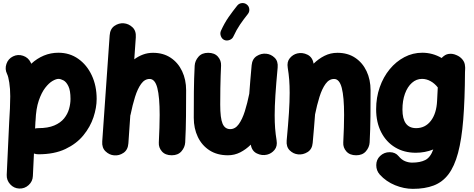

<svg xmlns="http://www.w3.org/2000/svg" viewBox="-20 -909 3025 1226"><path d="M102.5 294.9Q68.4 293.5 44.9 267.6Q21.5 241.7 22.9 207.5L38.6 -128.4Q41.5 -176.3 43.5 -217.5Q45.4 -258.8 45.4 -294.4Q45.4 -342.3 39.3 -381.6Q33.2 -420.9 24.9 -437Q9.8 -467.8 21 -500.7Q32.2 -533.7 63 -548.8Q93.8 -564 127 -553Q160.2 -542 175.3 -511.2Q177.7 -506.8 179.7 -502Q215.8 -535.6 259.8 -554Q303.7 -572.3 353 -572.3Q424.8 -572.3 479.7 -533.4Q534.7 -494.6 565.9 -428Q597.2 -361.3 597.2 -277.3Q597.2 -221.7 576.9 -160.4Q556.6 -99.1 512.7 -45.2Q468.8 8.8 397.7 42.5Q326.7 76.2 225.1 76.2Q210.4 76.2 196.8 71.3L189.9 215.3Q188.5 249.5 162.8 272.9Q137.2 296.4 102.5 294.9ZM205.6 -118.7 204.1 -88.4Q214.4 -90.8 225.1 -90.8Q286.6 -90.8 326.7 -107.9Q366.7 -125 389.2 -152.8Q411.6 -180.7 420.9 -213.4Q430.2 -246.1 430.2 -277.3Q430.2 -331.1 416.7 -358.6Q403.3 -386.2 385.3 -395.8Q367.2 -405.3 353 -405.3Q338.4 -405.3 315.4 -392.1Q292.5 -378.9 268.8 -348.4Q245.1 -317.9 227.5 -266.6Q210 -215.3 207 -138.7Q207 -134.3 206.1 -129.9Q206.1 -123.5 205.6 -118.7Z M709 83Q678.2 80.6 654.1 57.6Q629.9 34.7 632.8 -5.9L680.2 -682.6Q683.1 -724.6 710.9 -743.7Q738.8 -762.7 770 -760.3Q801.3 -757.8 825.7 -735.1Q850.1 -712.4 847.2 -670.9L837.4 -530.3Q863.8 -549.8 893.6 -560.8Q923.3 -571.8 957 -571.8Q1022.5 -571.8 1069.8 -540.3Q1117.2 -508.8 1142.8 -454.6Q1168.5 -400.4 1168.5 -332.5Q1168.5 -252.9 1167.7 -167.5Q1167 -82 1162.6 0.5Q1160.6 31.7 1138.7 57.1Q1116.7 82.5 1076.7 82.5Q1035.6 82.5 1013.9 57.9Q992.2 33.2 994.1 1Q996.6 -49.3 998 -93.3Q999.5 -137.2 999.5 -174.8Q999.5 -290 984.6 -347.4Q969.7 -404.8 935.5 -404.8Q903.8 -404.8 881.1 -373.3Q858.4 -341.8 842.3 -290.3Q826.2 -238.8 814 -178.2Q813.5 -174.8 812 -171.4L799.8 5.9Q796.9 47.9 768.8 66.9Q740.7 85.9 709 83Z M1752.9 -477.5Q1743.2 -373 1738.5 -300.5Q1733.9 -228 1733.9 -173.3Q1733.9 -127.4 1736.8 -89.6Q1739.7 -51.8 1746.1 -13.2Q1752.4 24.9 1732.9 48.3Q1713.4 71.8 1685.1 78.6Q1652.3 86.4 1620.1 70.8Q1587.9 55.2 1581.5 14.6Q1550.3 45.4 1513.7 64Q1477.1 82.5 1435.1 82.5Q1366.7 82.5 1317.9 51Q1269 19.5 1243.2 -34.7Q1217.3 -88.9 1217.3 -156.7Q1217.3 -236.3 1218 -321.8Q1218.8 -407.2 1223.1 -489.7Q1225.1 -521 1247.1 -546.4Q1269 -571.8 1309.1 -571.8Q1350.1 -571.8 1371.6 -547.1Q1393.1 -522.5 1391.6 -490.2Q1390.1 -457 1388.9 -423.1Q1387.7 -389.2 1387 -345.9Q1386.2 -302.7 1386.2 -240.7Q1386.2 -154.8 1401.1 -119.6Q1416 -84.5 1450.2 -84.5Q1481.9 -84.5 1504.6 -116Q1527.3 -147.5 1543.5 -199Q1559.6 -250.5 1571.8 -311V-312Q1574.7 -351.1 1578.4 -396Q1582 -440.9 1586.9 -493.2Q1590.8 -533.2 1619.6 -551.3Q1648.4 -569.3 1680.2 -565.9Q1710.4 -563 1733.6 -540.5Q1756.8 -518.1 1752.9 -477.5ZM1555.7 -880.4Q1569.8 -869.6 1571.8 -851.3Q1573.7 -833 1562.5 -819.3Q1535.2 -785.2 1512.7 -752.2Q1490.2 -719.2 1470.2 -675.8Q1463.4 -660.2 1445.6 -653.6Q1427.7 -647 1412.1 -653.8Q1397 -660.6 1390.4 -678.2Q1383.8 -695.8 1390.6 -711.9Q1413.6 -762.7 1440.4 -800.8Q1467.3 -838.9 1494.6 -873Q1505.9 -887.2 1523.9 -889.2Q1542 -891.1 1555.7 -880.4Z M1810.5 -11.7Q1820.3 -116.2 1825 -188.7Q1829.6 -261.2 1829.6 -315.9Q1829.6 -361.8 1826.7 -399.7Q1823.7 -437.5 1817.4 -476.1Q1811 -514.2 1830.6 -537.6Q1850.1 -561 1878.4 -567.9Q1911.1 -575.7 1943.4 -559.8Q1975.6 -543.9 1982.4 -502.4Q2014.2 -533.7 2052.2 -552.7Q2090.3 -571.8 2134.8 -571.8Q2200.2 -571.8 2247.6 -540.3Q2294.9 -508.8 2320.6 -454.6Q2346.2 -400.4 2346.2 -332.5Q2346.2 -252.9 2345.5 -167.5Q2344.7 -82 2340.3 0.5Q2338.4 31.7 2316.4 57.1Q2294.4 82.5 2254.4 82.5Q2213.4 82.5 2191.7 57.9Q2169.9 33.2 2171.9 1Q2174.3 -49.3 2175.8 -93.3Q2177.2 -137.2 2177.2 -174.8Q2177.2 -290 2162.4 -347.4Q2147.5 -404.8 2113.3 -404.8Q2081.5 -404.8 2058.8 -373.3Q2036.1 -341.8 2020 -290.3Q2003.9 -238.8 1991.7 -178.2V-177.2Q1988.8 -138.2 1985.1 -93.3Q1981.4 -48.3 1976.6 3.9Q1973.1 43.9 1944.1 62Q1915 80.1 1883.3 76.7Q1853 73.7 1830.1 51.3Q1807.1 28.8 1810.5 -11.7Z M2855 -565.4Q2858.4 -565.4 2861.8 -565.4Q2866.2 -564.9 2870.6 -564.5Q2882.8 -562.5 2894.5 -557.1Q2917.5 -547.9 2932.9 -529.1Q2948.2 -510.3 2949.2 -488.3Q2950.7 -479 2950.2 -470.2L2949.2 -448.7Q2948.2 -272.5 2938 -145.3Q2927.7 -18.1 2904.8 67.6Q2881.8 153.3 2843.8 203.6Q2805.7 253.9 2749.5 275.4Q2693.4 296.9 2616.2 296.9Q2560.1 296.9 2502.9 273.7Q2445.8 250.5 2405.3 206.1Q2382.3 180.2 2382.6 145.3Q2382.8 110.4 2406.7 87.4Q2432.6 62.5 2468.8 62.7Q2504.9 63 2525.4 88.4Q2544.4 111.3 2566.9 120.4Q2589.4 129.4 2611.3 129.4Q2662.6 129.4 2695.3 113Q2728 96.7 2746.6 45.4Q2693.8 66.4 2634.8 66.4Q2560.5 66.4 2503.4 32.2Q2446.3 -2 2414.1 -64.7Q2381.8 -127.4 2381.8 -211.9Q2381.8 -286.6 2404.8 -352.1Q2427.7 -417.5 2468.3 -466.8Q2508.8 -516.1 2562.3 -544.2Q2615.7 -572.3 2676.8 -572.3Q2742.2 -572.3 2800.3 -538.6Q2806.2 -545.4 2813.5 -550.8Q2831.5 -565.4 2855 -565.4ZM2637.2 -90.8Q2695.3 -90.8 2731.2 -137.5Q2767.1 -184.1 2771 -265.1L2775.4 -350.6Q2755.9 -376 2729.5 -390.6Q2703.1 -405.3 2674.8 -405.3Q2638.7 -405.3 2610.4 -380.1Q2582 -355 2565.9 -310.8Q2549.8 -266.6 2549.8 -209.5Q2549.8 -90.8 2637.2 -90.8Z"/></svg>

Font: Mikhak Black
Style: Regular
Weight: 900
Designer: Amin Abedi
Version: Version 3.3